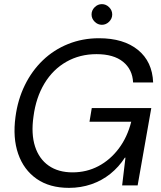

<svg xmlns="http://www.w3.org/2000/svg" viewBox="-20 -897 779 929"><path d="M314 12Q220 12 157.5 -31.5Q95 -75 68 -152.5Q41 -230 55 -332Q66 -415 100 -484.5Q134 -554 187 -605Q240 -656 309.5 -684Q379 -712 459 -712Q578 -712 647.5 -655.5Q717 -599 721 -498H624Q621 -561 575.5 -598Q530 -635 447 -635Q366 -635 301 -598Q236 -561 195 -493Q154 -425 142 -333Q130 -249 149.5 -188.5Q169 -128 215.5 -95.5Q262 -63 331 -63Q399 -63 456 -93Q513 -123 554.5 -178Q596 -233 615 -308H413L424 -374H712L646 0H571L587 -134H584Q555 -89 514 -56Q473 -23 422 -5.5Q371 12 314 12ZM473 -777Q453 -777 438 -792Q423 -807 423 -827Q423 -847 438 -862Q453 -877 473 -877Q493 -877 508 -862Q523 -847 523 -827Q523 -807 508 -792Q493 -777 473 -777Z"/></svg>

Font: DM Sans 36pt
Style: Italic
Weight: 400
Italic angle: -10°
Designer: Colophon Foundry, Jonny Pinhorn
Foundry: Colophon Foundry
Version: Version 4.004;gftools[0.9.30]